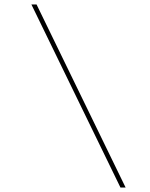

<svg xmlns="http://www.w3.org/2000/svg" viewBox="-20 -765 669 856"><path d="M540 71H517L120 -745H143Z"/></svg>

Font: DM Sans 17pt Thin
Style: Italic
Weight: 250
Italic angle: -10°
Version: Version 4.004;gftools[0.9.30]